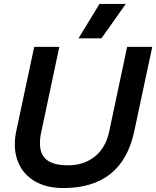

<svg xmlns="http://www.w3.org/2000/svg" viewBox="-20 -936 790 971"><path d="M483 -916H616L493 -742H377ZM55 -205Q55 -240 62 -272L153 -699H280L189 -270Q182 -239 182 -212Q182 -154 217 -127Q252 -100 325 -100Q403 -100 458.5 -143.5Q514 -187 532 -270L623 -699H750L659 -272Q598 15 300 15Q223 15 168 -13Q113 -41 84 -91Q55 -141 55 -205Z"/></svg>

Font: Prompt Medium
Style: Italic
Weight: 500
Italic angle: -12°
Designer: Katatrad Team
Foundry: CadsonDemak
Version: Version 1.001